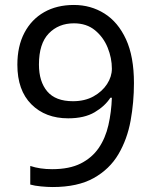

<svg xmlns="http://www.w3.org/2000/svg" viewBox="-20 -744 612 774"><path d="M520 -409Q520 -332 506.5 -257.5Q493 -183 457.5 -122.5Q422 -62 357.5 -26Q293 10 192 10Q172 10 145.5 7.5Q119 5 102 0V-75Q141 -62 190 -62Q260 -62 305.5 -85Q351 -108 378 -147.5Q405 -187 417 -239.5Q429 -292 431 -350H425Q403 -316 361.5 -291.5Q320 -267 255 -267Q163 -267 106.5 -323.5Q50 -380 50 -483Q50 -558 78.5 -612Q107 -666 158 -695Q209 -724 278 -724Q346 -724 401 -689.5Q456 -655 488 -585.5Q520 -516 520 -409ZM278 -650Q216 -650 176.5 -609Q137 -568 137 -484Q137 -415 170.5 -375.5Q204 -336 274 -336Q322 -336 357 -355.5Q392 -375 411.5 -405Q431 -435 431 -467Q431 -510 414 -552Q397 -594 363 -622Q329 -650 278 -650Z"/></svg>

Font: Noto Sans Coptic
Style: Regular
Weight: 400
Designer: Monotype Design Team, Denis Moyogo Jacquerye
Foundry: Monotype Imaging Inc.
Version: Version 2.002; ttfautohint (v1.8.4.7-5d5b)